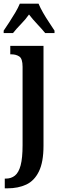

<svg xmlns="http://www.w3.org/2000/svg" viewBox="-36 -786 334 1046"><path d="M-10 240V187H-4Q25 187 45.5 170.5Q66 154 76.5 114.5Q87 75 87 5V-422Q87 -466 69.5 -478Q52 -490 26 -490H20V-536H201V8Q201 97 176 148Q151 199 107 219.5Q63 240 5 240ZM-16 -619Q-3 -638 14 -664Q31 -690 47 -717Q63 -744 72 -766H174Q183 -744 198.5 -717Q214 -690 231.5 -664Q249 -638 261 -619V-606H210Q194 -626 167.5 -654Q141 -682 122 -707Q104 -681 78.5 -655Q53 -629 35 -606H-16Z"/></svg>

Font: Noto Serif ExtraCondensed SemiBold
Style: Regular
Weight: 600
Width: 2
Designer: Monotype Design Team
Foundry: Monotype Imaging Inc.
Version: Version 2.015; ttfautohint (v1.8.4.7-5d5b)